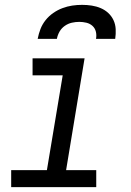

<svg xmlns="http://www.w3.org/2000/svg" viewBox="-20 -770 540 790"><path d="M26 0V-70H173L238 -460H114V-530H328L252 -70H376V0ZM135 -610Q139 -631 146.5 -650.5Q154 -670 167.5 -687Q181 -704 199 -716.5Q217 -729 237 -736.5Q257 -744 277 -747Q297 -750 318 -750Q338 -750 357.5 -747Q377 -744 394.5 -736.5Q412 -729 425.5 -716.5Q439 -704 447 -687Q455 -670 456 -650Q457 -630 454 -610H375Q378 -625 374.5 -639.5Q371 -654 360.5 -663.5Q350 -673 335.5 -676.5Q321 -680 306 -680Q291 -680 275.5 -676.5Q260 -673 246.5 -663.5Q233 -654 225 -640Q217 -626 214 -610Z"/></svg>

Font: Iosevka Curly Oblique
Style: Regular
Weight: 400
Italic angle: -9°
Monospace: yes
Designer: Belleve Invis
Foundry: Belleve Invis
Version: Version 11.1.0; ttfautohint (v1.8.3)